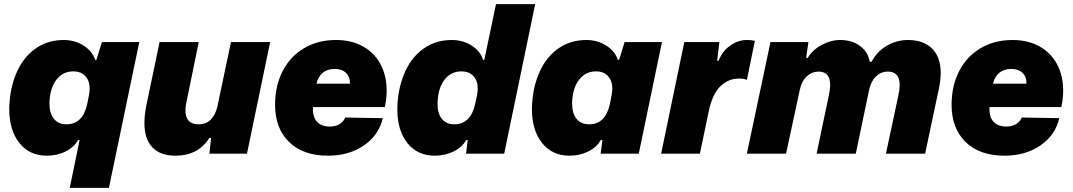

<svg xmlns="http://www.w3.org/2000/svg" viewBox="-20 -749 5230 936"><path d="M368 -66 361 -67Q342 -32 300.5 -11Q259 10 208 10Q124 10 74.5 -52Q25 -114 25 -219Q25 -236 29 -276Q39 -355 72 -418Q105 -481 161 -517.5Q217 -554 291 -554Q344 -554 387 -527Q430 -500 444 -457H450L477 -544H659L511 167H320ZM405 -241 414 -287Q417 -304 417 -318Q417 -355 396 -378Q375 -401 337 -401Q292 -401 262 -368.5Q232 -336 224 -281Q221 -262 221 -245Q221 -196 243 -169.5Q265 -143 304 -143Q383 -143 405 -241Z M684 -149Q684 -187 693 -233L758 -544H949L889 -252Q884 -227 884 -211Q884 -143 948 -143Q985 -143 1008 -166.5Q1031 -190 1040 -231L1106 -544H1297L1184 0H1001L1009 -77H1001Q946 10 835 10Q761 10 722.5 -31Q684 -72 684 -149Z M1321 -238Q1321 -330 1357.5 -401.5Q1394 -473 1461.5 -513.5Q1529 -554 1618 -554Q1694 -554 1750 -522.5Q1806 -491 1835.5 -435Q1865 -379 1865 -307Q1865 -269 1856 -227H1506Q1503 -180 1525 -156Q1547 -132 1588 -132Q1616 -132 1635.5 -144Q1655 -156 1663 -176L1846 -173Q1827 -90 1754 -40Q1681 10 1579 10Q1457 10 1389 -57Q1321 -124 1321 -238ZM1686 -341Q1687 -374 1667 -393.5Q1647 -413 1612 -413Q1576 -413 1553 -393.5Q1530 -374 1523 -341Z M1917 -217Q1917 -248 1921 -276Q1931 -355 1964 -418Q1997 -481 2053 -517.5Q2109 -554 2183 -554Q2236 -554 2279 -527Q2322 -500 2335 -457H2341L2398 -729H2589L2438 0H2252L2260 -66L2253 -67Q2234 -32 2192 -11Q2150 10 2099 10Q2015 10 1966 -51.5Q1917 -113 1917 -217ZM2296 -241 2306 -287Q2309 -304 2309 -318Q2309 -355 2288 -378Q2267 -401 2229 -401Q2184 -401 2154 -368.5Q2124 -336 2116 -281Q2113 -260 2113 -243Q2113 -195 2134.5 -169Q2156 -143 2195 -143Q2274 -143 2296 -241Z M2573 -219Q2573 -236 2577 -276Q2587 -355 2620 -418Q2653 -481 2709 -517.5Q2765 -554 2839 -554Q2892 -554 2935 -527Q2978 -500 2992 -457H2998L3025 -544H3207L3094 0H2908L2917 -66L2909 -67Q2890 -32 2848.5 -11Q2807 10 2756 10Q2672 10 2622.5 -52Q2573 -114 2573 -219ZM2953 -241 2962 -287Q2965 -304 2965 -318Q2965 -355 2944 -378Q2923 -401 2885 -401Q2840 -401 2810 -368.5Q2780 -336 2772 -281Q2769 -262 2769 -245Q2769 -196 2791 -169.5Q2813 -143 2852 -143Q2931 -143 2953 -241Z M3316 -544H3487L3476 -453H3483Q3502 -500 3540 -527Q3578 -554 3620 -554Q3644 -554 3660 -550L3621 -359Q3610 -366 3582 -366Q3531 -366 3492 -328.5Q3453 -291 3435 -206L3392 0H3203Z M3736 -544H3921L3910 -467H3918Q3941 -506 3985.5 -530Q4030 -554 4077 -554Q4133 -554 4172.5 -525Q4212 -496 4220 -448H4229Q4255 -498 4303 -526Q4351 -554 4407 -554Q4481 -554 4523.5 -512.5Q4566 -471 4566 -393Q4566 -363 4558 -321L4490 0H4299L4360 -286Q4366 -313 4366 -334Q4366 -400 4308 -400Q4275 -400 4250.5 -376.5Q4226 -353 4217 -311L4152 0H3961L4021 -286Q4027 -313 4027 -334Q4027 -400 3971 -400Q3939 -400 3914 -378Q3889 -356 3879 -311L3812 0H3621Z M4619 -238Q4619 -330 4655.5 -401.5Q4692 -473 4759.5 -513.5Q4827 -554 4916 -554Q4992 -554 5048 -522.5Q5104 -491 5133.5 -435Q5163 -379 5163 -307Q5163 -269 5154 -227H4804Q4801 -180 4823 -156Q4845 -132 4886 -132Q4914 -132 4933.5 -144Q4953 -156 4961 -176L5144 -173Q5125 -90 5052 -40Q4979 10 4877 10Q4755 10 4687 -57Q4619 -124 4619 -238ZM4984 -341Q4985 -374 4965 -393.5Q4945 -413 4910 -413Q4874 -413 4851 -393.5Q4828 -374 4821 -341Z"/></svg>

Font: Mona Sans Black
Style: Italic
Weight: 900
Italic angle: -11.7°
Designer: Deni Anggara
Foundry: GitHub
Version: Version 2.000